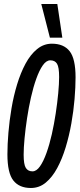

<svg xmlns="http://www.w3.org/2000/svg" viewBox="-20 -928 397 958"><path d="M134 10Q76 10 46.5 -27.5Q17 -65 17 -158Q17 -207 22 -266.5Q27 -326 37.5 -388Q48 -450 65.5 -507.5Q83 -565 107.5 -610.5Q132 -656 165 -683Q198 -710 239 -710Q298 -710 327.5 -672.5Q357 -635 357 -542Q357 -493 352 -433.5Q347 -374 336 -312Q325 -250 307.5 -192.5Q290 -135 265.5 -89.5Q241 -44 208.5 -17Q176 10 134 10ZM142 -73Q162 -73 179.5 -98Q197 -123 212 -165Q227 -207 238.5 -258Q250 -309 258 -362Q266 -415 270.5 -462.5Q275 -510 275 -544Q275 -593 264.5 -610Q254 -627 231 -627Q211 -627 193.5 -602Q176 -577 161 -535Q146 -493 134.5 -442Q123 -391 115 -338Q107 -285 102.5 -237.5Q98 -190 98 -156Q98 -107 109 -90Q120 -73 142 -73ZM229 -740 186 -908H266L291 -740Z"/></svg>

Font: Georama Extra Condensed Medium
Style: Italic
Weight: 500
Width: 2
Italic angle: -9°
Designer: Jean-Baptiste Levee
Foundry: Production Type
Version: Version 1.000